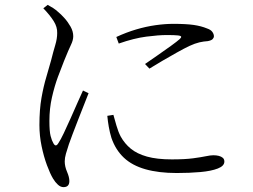

<svg xmlns="http://www.w3.org/2000/svg" viewBox="-20 -747 1040 789"><path d="M241 22Q229 22 218 12Q207 2 198 -13Q186 -33 173 -68Q160 -103 151 -146Q142 -189 142 -233Q142 -297 150.5 -345Q159 -393 170.5 -431Q182 -469 190 -499Q199 -535 207 -561.5Q215 -588 215 -611Q216 -636 200.5 -660.5Q185 -685 158 -713L176 -727Q189 -720 199 -713.5Q209 -707 220 -697Q230 -689 244.5 -673Q259 -657 270 -637.5Q281 -618 281 -598Q281 -582 271.5 -562.5Q262 -543 243 -496Q232 -469 218 -431Q204 -393 193.5 -347Q183 -301 183 -250Q183 -207 188 -188Q193 -169 199 -159Q209 -140 220 -159Q229 -172 242 -199.5Q255 -227 270 -260.5Q285 -294 298.5 -325Q312 -356 321 -375L344 -364Q336 -344 324.5 -314.5Q313 -285 300.5 -253.5Q288 -222 278 -195Q268 -168 263 -154Q256 -133 251 -115.5Q246 -98 246 -84Q246 -63 255.5 -41Q265 -19 265 -3Q265 22 241 22ZM706 -36Q632 -36 577.5 -51.5Q523 -67 489 -99Q455 -131 438 -180Q431 -203 427 -226Q423 -249 421 -271L446 -275Q451 -257 458.5 -231Q466 -205 476 -186Q492 -157 517.5 -136Q543 -115 584 -103.5Q625 -92 686 -92Q740 -92 773.5 -96.5Q807 -101 826 -105Q845 -109 857 -109Q869 -109 879 -106.5Q889 -104 895.5 -98.5Q902 -93 902 -83Q902 -65 875 -54.5Q848 -44 803.5 -40Q759 -36 706 -36ZM576 -484Q599 -500 628 -520Q657 -540 682.5 -558.5Q708 -577 718 -586Q725 -592 724.5 -596Q724 -600 710.5 -601.5Q697 -603 665 -603Q632 -603 581.5 -596.5Q531 -590 468 -568L458 -595Q499 -614 539.5 -626Q580 -638 619 -643.5Q658 -649 692 -649Q745 -649 776 -644.5Q807 -640 831 -630Q846 -625 852.5 -616Q859 -607 859 -598Q859 -592 854 -586.5Q849 -581 834 -578Q817 -577 799.5 -573Q782 -569 758 -558Q737 -548 707.5 -531.5Q678 -515 648 -497.5Q618 -480 594 -465Z"/></svg>

Font: Noto Serif JP ExtraLight Light
Style: Regular
Weight: 300
Version: Version 2.003-H1;hotconv 1.1.1;makeotfexe 2.6.0